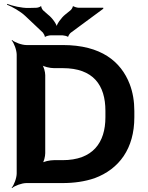

<svg xmlns="http://www.w3.org/2000/svg" viewBox="-20 -943 761 989"><path d="M116 0H302C362 0 417 -8 467 -25C594 -72 672 -178 672 -339V-371C672 -422 664 -468 648 -510C603 -626 501 -711 303 -711H116C92 -711 55 -725 42 -737L40 -735C52 -722 66 -685 66 -661V-50C66 -26 52 11 40 24L42 26C55 14 92 0 116 0ZM523 -372V-339C523 -208 458 -118 302 -118H258C237 -118 203 -111 194 -102L197 -99C206 -108 213 -137 213 -154V-556C213 -573 205 -602 196 -611L194 -609C203 -600 237 -592 258 -592H303C461 -592 523 -504 523 -372ZM228 -867 203 -889C199 -892 191 -906 193 -910L189 -911C188 -907 173 -903 167 -903L128 -902C91 -901 43 -913 17 -923L16 -919C41 -909 85 -885 111 -860L201 -775C204 -771 212 -758 210 -755L214 -753C215 -757 235 -761 241 -761H302C308 -761 326 -757 328 -754L332 -755C331 -758 340 -771 344 -774L512 -898V-903H386C380 -903 361 -907 360 -911L354 -909C356 -906 347 -892 342 -889L316 -868C296 -852 270 -817 270 -800H274C274 -817 248 -852 228 -867Z"/></svg>

Font: Asimov
Style: EdgeWide
Weight: 500
Designer: Google
Version: Version 2.000980: 2014